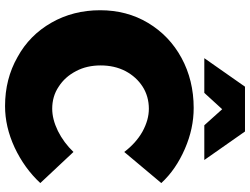

<svg xmlns="http://www.w3.org/2000/svg" viewBox="-132 -820 966 741"><g transform="rotate(90 350.5 -449.0)"><path d="M488 -516C518 -499 544 -475 566 -446L686 -589C651 -627 607 -657 554 -680C501 -703 449 -714 396 -714C325 -714 260 -698 203 -667C146 -636 101 -593 68 -538C35 -483 19 -421 19 -353C19 -284 35 -221 67 -165C99 -109 143 -65 200 -34C256 -2 319 14 389 14C442 14 495 2 549 -23C602 -48 648 -81 686 -122L566 -250C542 -225 515 -205 485 -190C454 -175 426 -168 399 -168C368 -168 339 -176 314 -193C289 -209 269 -231 254 -260C239 -288 232 -320 232 -355C232 -390 239 -422 254 -451C269 -479 289 -501 314 -517C339 -533 368 -541 399 -541C428 -541 457 -533 488 -516ZM597 -755 487 -912H314L204 -755H338L401 -824L463 -755Z"/></g></svg>

Font: Argentum Sans ExtraBold
Style: Regular
Weight: 800
Designer: Julieta Ulanovsky
Foundry: Julieta Ulanovsky
Version: Version 5.001;February 15, 2019;FontCreator 11.5.0.2425 64-b